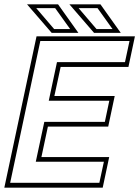

<svg xmlns="http://www.w3.org/2000/svg" viewBox="-37 -868 644 888"><path d="M-17 0 132 -700H587L557 -558.5H243.5L214.5 -424H493.5L463.5 -282.5H184.5L154.5 -141.5H468L438 0ZM10 -22.5H422.5L443.5 -120H128.5L168 -304.5H448L468.5 -402H188.5L226.5 -580.5H541L562 -678.5H149.5ZM521.5 -716H398L284 -848H427.5ZM483.5 -733.5 414 -830.5H326.5L409.5 -733.5ZM325.5 -716H202L88 -848H231.5ZM287.5 -733.5 218 -830.5H130.5L213.5 -733.5Z"/></svg>

Font: Tourney Thin ExtraLight
Style: Italic
Weight: 250
Italic angle: -12°
Version: Version 1.015